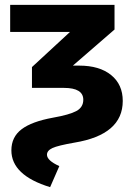

<svg xmlns="http://www.w3.org/2000/svg" viewBox="-20 -551 549 793"><path d="M187 222Q27 173 27 70Q27 15 69 -17Q111 -49 199 -65Q267 -77 295.5 -92.5Q324 -108 324 -139Q324 -188 244 -188H112V-274L269 -419H22V-531H453V-429L281 -280H307Q391 -280 439 -241Q487 -202 487 -134Q487 5 288 38Q219 50 196.5 60.5Q174 71 174 88Q174 112 225 135Z"/></svg>

Font: FiraGO
Style: Bold
Weight: 700
Designer: bBox Type
Foundry: bBox Type GmbH
Version: Version 1.001;PS 001.001;hotconv 1.0.88;makeotf.lib2.5.64775